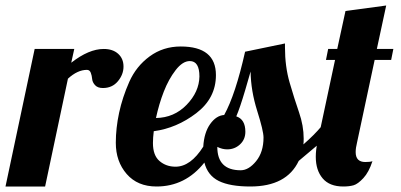

<svg xmlns="http://www.w3.org/2000/svg" viewBox="-52 -678 1457 698"><path d="M74 -500H218L207 -450Q271 -500 325 -500Q358 -500 377.5 -482.5Q397 -465 397 -436Q397 -407 376.5 -382.5Q356 -358 322 -358Q303 -358 293.5 -368.5Q284 -379 283 -391Q282 -403 278 -413.5Q274 -424 264 -424Q230 -424 195 -392L112 0H-32Z M504 -158Q504 -113 528 -92.5Q552 -72 586 -72Q641 -72 687 -145Q690 -196 712 -227Q734 -258 763 -260Q804 -334 839 -490L984 -520V-506Q984 -436 1001 -377.5Q1018 -319 1035 -270Q1052 -221 1052 -174Q1052 -160 1051 -153Q1091 -188 1116 -218L1142 -184Q1130 -174 1034 -93Q990 0 858 0Q784 0 743.5 -20Q703 -40 691 -87Q622 0 517 0Q448 0 408.5 -45.5Q369 -91 369 -159Q369 -212 381 -268Q393 -324 418 -380.5Q443 -437 492 -473Q541 -509 605 -509Q733 -509 733 -405Q733 -321 661.5 -266.5Q590 -212 507 -201Q504 -177 504 -158ZM840 -199Q840 -171 820.5 -153Q801 -135 774 -135Q756 -135 738 -144Q738 -59 823 -59Q852 -59 879 -92Q906 -125 906 -178Q906 -202 883 -275Q860 -348 859 -418Q858 -413 839 -349Q820 -285 807 -255Q840 -244 840 -199ZM673 -400Q673 -456 638 -456Q612 -456 586.5 -423Q561 -390 543.5 -345Q526 -300 515 -249Q581 -250 626.5 -297Q672 -344 673 -400Z M1310 -460 1246 -160Q1241 -140 1241 -125Q1241 -89 1276 -89Q1294 -89 1302 -92Q1289 -52 1269 -30.5Q1249 -9 1233.5 -4.5Q1218 0 1196 0Q1146 0 1121 -29.5Q1096 -59 1096 -108Q1096 -133 1102 -160L1166 -460H1133L1141 -500H1174L1204 -638L1352 -658Q1337 -590 1318 -500H1378L1370 -460Z"/></svg>

Font: Lobster 1.3
Style: Regular
Weight: 400
Designer: Pablo Impallari
Foundry: Pablo Impallari. www.impallari.com
Version: Version 1.003 2010